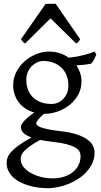

<svg xmlns="http://www.w3.org/2000/svg" viewBox="-20 -738 528 1002"><path d="M336.9 -293Q336.9 -318.8 328.4 -342Q319.8 -365.2 303 -382.6Q286.1 -399.9 261 -409.9Q235.8 -419.9 203.1 -419.9Q190.9 -419.9 176 -413.6Q161.1 -407.2 147.9 -395Q134.8 -382.8 126 -364.3Q117.2 -345.7 117.2 -321.8Q117.2 -295.9 125.2 -272.7Q133.3 -249.5 149.7 -232.4Q166 -215.3 191.2 -205.3Q216.3 -195.3 251 -195.3Q265.1 -195.3 280.5 -201.4Q295.9 -207.5 308.3 -220Q320.8 -232.4 328.9 -250.5Q336.9 -268.6 336.9 -293ZM252.9 2Q234.4 0 218.8 -2.4Q203.1 -4.9 189.5 -7.8Q154.3 11.2 134 26.4Q113.8 41.5 103.5 53.5Q93.3 65.4 90.6 75.2Q87.9 85 87.9 92.8Q87.9 113.3 101.6 131.6Q115.2 149.9 138.2 163.3Q161.1 176.8 191.4 184.8Q221.7 192.9 254.9 192.9Q287.6 192.9 314.5 184.1Q341.3 175.3 360.4 159.9Q379.4 144.5 389.9 123.3Q400.4 102.1 400.4 76.7Q400.4 63 394 51.5Q387.7 40 371.1 30.8Q354.5 21.5 325.9 14.2Q297.4 6.8 252.9 2ZM405.3 -313Q405.3 -275.4 388.4 -244.4Q371.6 -213.4 344.2 -191.2Q316.9 -168.9 282.2 -156.5Q247.6 -144 211.9 -144H210Q186.5 -124.5 177.7 -111.6Q168.9 -98.6 168.9 -95.7Q168.9 -89.8 174.1 -84.2Q179.2 -78.6 193.1 -73.5Q207 -68.4 231.4 -63.2Q255.9 -58.1 293.9 -53.7Q347.2 -47.9 381.8 -36.1Q416.5 -24.4 437 -9Q457.5 6.3 465.6 23.9Q473.6 41.5 473.6 58.6Q473.6 85.4 463.4 109.6Q453.1 133.8 435.5 154.3Q418 174.8 394 191.4Q370.1 208 342.8 219.7Q315.4 231.4 286.1 237.8Q256.8 244.1 228 244.1Q205.1 244.1 180.7 241Q156.2 237.8 132.3 231Q108.4 224.1 87.2 213.6Q65.9 203.1 49.8 188.2Q33.7 173.3 24.2 154.5Q14.6 135.7 14.6 111.8Q14.6 99.1 19.3 85.2Q23.9 71.3 38.1 55.2Q52.2 39.1 77.6 20.5Q103 2 145 -20.5Q113.3 -31.7 101.1 -45.9Q88.9 -60.1 88.9 -74.7Q88.9 -78.6 91.3 -85.2Q93.8 -91.8 101.3 -101.3Q108.9 -110.8 122.8 -123Q136.7 -135.3 159.2 -150.9Q134.3 -157.7 114 -170.7Q93.8 -183.6 79.3 -201.9Q64.9 -220.2 56.9 -243.4Q48.8 -266.6 48.8 -293.9Q48.8 -329.6 64.9 -361.6Q81.1 -393.6 107.4 -417.2Q133.8 -440.9 167.5 -454.8Q201.2 -468.8 236.8 -468.8Q266.1 -468.8 291.7 -460.4Q317.4 -452.1 338.4 -437Q363.8 -439.5 384.3 -443.4Q404.8 -447.3 421.1 -451.7Q437.5 -456.1 450.2 -460.4Q462.9 -464.8 473.1 -468.8L482.9 -454.1Q477.1 -440.4 471.7 -429Q466.3 -417.5 455.1 -405.3Q436.5 -401.9 418.7 -399.9Q400.9 -397.9 378.4 -397Q391.1 -378.4 398.2 -357.4Q405.3 -336.4 405.3 -313ZM398.4 -533.2Q392.6 -523.9 389.2 -519.5Q385.7 -515.1 377.4 -511.2L243.7 -642.1L111.3 -511.2Q107.4 -513.2 104.7 -515.1Q102.1 -517.1 99.9 -519.5Q97.7 -522 95.2 -525.4Q92.8 -528.8 89.4 -533.2L218.3 -718.3H270.5Z"/></svg>

Font: Gentium Plus APac
Style: Regular
Weight: 400
Designer: J. Victor Gaultney, Annie Olsen, Iska Routamaa, Becca Hirsbrunner
Foundry: SIL International
Version: Version 5.000